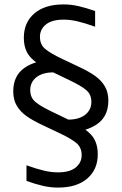

<svg xmlns="http://www.w3.org/2000/svg" viewBox="-20 -730 551 870"><path d="M88 -559Q88 -628 135.5 -669Q183 -710 268 -710Q303 -710 337 -702Q371 -694 411 -680V-609Q363 -626 330.5 -633.5Q298 -641 269 -641Q215 -641 188 -619Q161 -597 161 -563Q161 -528 185 -508Q209 -488 262 -463L338 -427Q383 -406 411 -386Q439 -366 455 -339Q471 -312 471 -274Q471 -203 420 -167.5Q369 -132 289 -132V-188Q338 -188 366 -210Q394 -232 394 -268Q394 -302 371 -321.5Q348 -341 298 -365L219 -403Q154 -434 121 -467.5Q88 -501 88 -559ZM423 -31Q423 38 375.5 79Q328 120 243 120Q208 120 174 112Q140 104 100 90V19Q148 36 180.5 43.5Q213 51 242 51Q296 51 323 29Q350 7 350 -27Q350 -62 326 -82Q302 -102 249 -127L173 -163Q128 -184 100 -204Q72 -224 56 -251Q40 -278 40 -316Q40 -387 91 -422.5Q142 -458 222 -458V-402Q173 -402 145 -380Q117 -358 117 -322Q117 -288 140 -268.5Q163 -249 213 -225L292 -187Q357 -156 390 -122.5Q423 -89 423 -31Z"/></svg>

Font: TASA Explorer VF
Style: Regular
Weight: 400
Designer: Weizhong Zhang
Foundry: Local Remote
Version: Version 1.000;Glyphs 3.2 (3192)